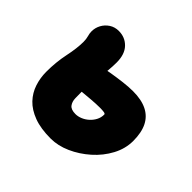

<svg xmlns="http://www.w3.org/2000/svg" viewBox="-138 -684 843 843"><g transform="rotate(45 283.0 -263.0)"><path d="M275 10Q213 10 170.5 -6Q128 -22 102.5 -49Q77 -76 65.5 -111Q54 -146 54 -184Q54 -244 65.5 -298.5Q77 -353 77 -392Q77 -410 73 -423.5Q69 -437 69 -450Q69 -472 79.5 -491.5Q90 -511 109 -523.5Q128 -536 153 -536Q192 -536 218 -509Q244 -482 244 -431Q244 -408 241.5 -381Q239 -354 235 -326.5Q231 -299 228.5 -274Q226 -249 226 -229Q226 -212 226.5 -191.5Q227 -171 237.5 -157Q248 -143 276 -143Q291 -143 307 -149.5Q323 -156 336.5 -168Q350 -180 358.5 -196Q367 -212 367 -231Q367 -236 357.5 -237.5Q348 -239 332 -239Q309 -239 278.5 -236.5Q248 -234 222 -231.5Q196 -229 185 -229Q162 -229 140 -235Q118 -241 104.5 -255.5Q91 -270 91 -295Q91 -327 110.5 -338Q130 -349 161 -359Q173 -363 199 -368.5Q225 -374 258 -379.5Q291 -385 324 -389Q357 -393 384 -393Q436 -393 470.5 -376Q505 -359 522 -325Q539 -291 539 -239Q539 -191 515 -146Q491 -101 451.5 -66Q412 -31 366 -10.5Q320 10 275 10Z"/></g></svg>

Font: Shantell Sans ExtraBold
Style: Regular
Weight: 800
Designer: Stephen Nixon, Anya Danilova, Shantell Martin
Foundry: Arrow Type
Version: Version 1.011;[c5ecc13dd]